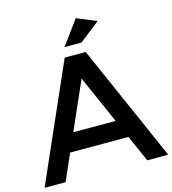

<svg xmlns="http://www.w3.org/2000/svg" viewBox="-129 -1008 999 1113"><g transform="rotate(-15 371.0 -451.5)"><path d="M196 -159 126 0H0L308 -699H434L742 0H616L546 -159ZM498 -268 371 -556 244 -268ZM425 -758H323L429 -903L547 -854Z"/></g></svg>

Font: Montreal
Style: Regular
Weight: 400
Designer: Julieta Ulanovsky, usr_local_share
Foundry: Julieta Ulanovsky, usr_local_share
Version: Version 2.001